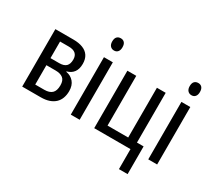

<svg xmlns="http://www.w3.org/2000/svg" viewBox="-165 -1053 1727 1554"><g transform="rotate(30 698.5 -275.5)"><path d="M401 -404Q401 -355 379 -325.5Q357 -296 317 -286V-282Q361 -275 388.5 -243Q416 -211 416 -158Q416 -122 405 -92.5Q394 -63 372 -42.5Q350 -22 317.5 -11Q285 0 241 0H68V-537H237Q288 -537 325 -522.5Q362 -508 381.5 -478.5Q401 -449 401 -404ZM331 -163Q331 -209 306.5 -228.5Q282 -248 237 -248H151V-67H236Q283 -67 307 -89.5Q331 -112 331 -163ZM317 -396Q317 -432 296 -450.5Q275 -469 232 -469H151V-314H232Q276 -314 296.5 -334Q317 -354 317 -396Z M605 -537V0H522V-537ZM565 -738Q587 -738 599.5 -723.5Q612 -709 612 -681Q612 -654 599.5 -639Q587 -624 565 -624Q543 -624 529.5 -639Q516 -654 516 -681Q516 -710 529 -724Q542 -738 565 -738Z M1161 187H1080V0H741V-537H824V-72H1017V-537H1099V-72H1161Z M1329 -537V0H1246V-537ZM1289 -738Q1311 -738 1323.5 -723.5Q1336 -709 1336 -681Q1336 -654 1323.5 -639Q1311 -624 1289 -624Q1267 -624 1253.5 -639Q1240 -654 1240 -681Q1240 -710 1253 -724Q1266 -738 1289 -738Z"/></g></svg>

Font: Noto Sans Display Condensed
Style: Regular
Weight: 400
Width: 3
Designer: Monotype Design Team
Foundry: Monotype Imaging Inc.
Version: Version 2.003